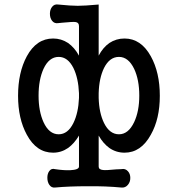

<svg xmlns="http://www.w3.org/2000/svg" viewBox="-20 -715 808 877"><path d="M340.8 -595.7V-460.9Q320.3 -498 291 -518.6Q259.8 -539.1 222.7 -539.1Q146.5 -539.1 102.5 -458Q62.5 -383.8 62.5 -277.3Q62.5 -172.9 102.5 -99.6Q146.5 -17.6 222.7 -17.6Q259.8 -17.6 291 -39.1Q319.3 -59.6 340.8 -95.7V45.9Q340.8 60.5 299.8 62.5Q270.5 63.5 231.4 57.6Q214.8 52.7 205.1 66.4Q196.3 78.1 196.3 96.7Q196.3 116.2 205.1 128.9Q214.8 143.6 231.4 141.6Q294.9 135.7 379.9 135.7Q462.9 134.8 534.2 141.6Q552.7 143.6 564.5 128.9Q575.2 116.2 575.2 97.7Q575.2 79.1 564.5 67.4Q552.7 53.7 534.2 57.6L510.7 58.6Q462.9 63.5 450.2 61.5Q430.7 59.6 430.7 45.9V-95.7Q451.2 -59.6 479.5 -39.1Q510.7 -17.6 548.8 -17.6Q624 -17.6 668.9 -99.6Q710 -171.9 710 -277.3Q710 -383.8 668.9 -458Q624 -539.1 548.8 -539.1Q510.7 -539.1 479.5 -518.6Q450.2 -498 430.7 -460.9V-694.3Q366.2 -688.5 335 -688.5Q303.7 -688.5 246.1 -694.3Q228.5 -697.3 217.8 -683.6Q208 -670.9 208 -652.3Q208 -632.8 217.8 -620.1Q228.5 -606.4 246.1 -609.4L264.6 -611.3Q314.5 -616.2 325.2 -614.3Q340.8 -612.3 340.8 -595.7ZM340.8 -289.1V-267.6Q337.9 -199.2 315.4 -153.3Q290 -101.6 248 -101.6Q204.1 -101.6 178.7 -157.2Q156.2 -207 156.2 -278.3Q156.2 -350.6 178.7 -400.4Q204.1 -455.1 248 -455.1Q290 -455.1 315.4 -404.3Q337.9 -358.4 340.8 -289.1ZM523.4 -455.1Q566.4 -455.1 592.8 -400.4Q616.2 -350.6 616.2 -278.3Q616.2 -207 592.8 -157.2Q566.4 -101.6 523.4 -101.6Q480.5 -101.6 455.1 -153.3Q432.6 -199.2 430.7 -267.6V-278.3V-289.1Q432.6 -358.4 455.1 -404.3Q480.5 -455.1 523.4 -455.1Z"/></svg>

Font: Gungsuh
Style: Regular
Weight: 400
Version: Version 2.21